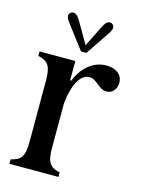

<svg xmlns="http://www.w3.org/2000/svg" viewBox="-108 -762 608 825"><g transform="rotate(15 195.5 -349.5)"><path d="M17 0H235V-20C190 -30 176 -49 176 -114V-311C186 -408 219 -449 253 -449C287 -449 303 -408 339 -408C365 -408 383 -430 383 -458C383 -494 354 -516 311 -516C259 -516 210 -484 181 -414H176V-500H17V-480C62 -470 76 -451 76 -386V-114C76 -49 62 -30 17 -20ZM105 -696C93 -689 91 -675 107 -654L189 -546H213L285 -653C300 -675 299 -689 287 -696C275 -703 261 -697 250 -675L201 -577L144 -675C131 -697 117 -703 105 -696Z"/></g></svg>

Font: RL Madena
Style: Regular
Weight: 400
Designer: I Kadek Wantara Putra
Foundry: Roughlines ID
Version: Version 1.000;Glyphs 3.1.2 (3151)